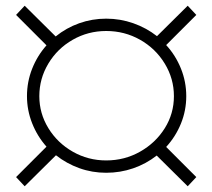

<svg xmlns="http://www.w3.org/2000/svg" viewBox="-20 -652 740 669"><path d="M559 -140 664 -35 634 -3 526 -110Q489 -81 444 -65.5Q399 -50 350 -50Q301 -50 256.5 -66Q212 -82 175 -111L66 -3L36 -35L142 -141Q110 -177 92 -222.5Q74 -268 74 -317Q74 -367 92 -412.5Q110 -458 142 -494L36 -600L66 -632L174 -525Q211 -555 256 -571Q301 -587 350 -587Q399 -587 444.5 -571Q490 -555 527 -526L634 -632L664 -600L559 -495Q592 -459 610.5 -413Q629 -367 629 -317Q629 -267 610.5 -221.5Q592 -176 559 -140ZM350 -93Q414 -93 468 -123.5Q522 -154 554 -205Q586 -256 586 -317Q586 -378 554 -430.5Q522 -483 468 -513.5Q414 -544 350 -544Q287 -544 233.5 -513.5Q180 -483 148.5 -430.5Q117 -378 117 -317Q117 -257 148.5 -205.5Q180 -154 233.5 -123.5Q287 -93 350 -93Z"/></svg>

Font: Montserrat Atlas Light
Style: Regular
Weight: 300
Designer: Julieta Ulanovsky
Foundry: Julieta Ulanovsky
Version: Version 7.200